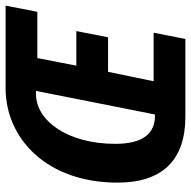

<svg xmlns="http://www.w3.org/2000/svg" viewBox="-18 -674 692 696"><g transform="rotate(-90 328.0 -326.0)"><path d="M253.2 0H534.8L557.4 -115.1H381.5L415.6 -280.3H540.8L563.4 -395.3H438L465.5 -536.6H633.2L655.6 -651.7H356.2C173.9 -651.7 14 -502.4 14 -246C14 -80.9 97.9 0 253.2 0ZM256.9 -110.2C192 -110.2 154.6 -153.5 154.6 -254.6C154.6 -427.3 239 -541.5 334.4 -541.5H346.5L260.9 -110.2H256.9Z"/></g></svg>

Font: Source Code Variable
Style: Italic
Weight: 400
Italic angle: -11°
Monospace: yes
Designer: Paul D. Hunt, Teo Tuominen
Foundry: Adobe Systems Incorporated
Version: Version 1.005;PS 1.0;hotconv 16.6.54;makeotf.lib2.5.65590